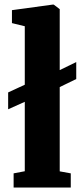

<svg xmlns="http://www.w3.org/2000/svg" viewBox="-20 -840 374 860"><path d="M41 0V-63.5L91 -73V-384L16.5 -350.5V-426L91 -460.5V-722.5L33.5 -736.5V-794.5L216.5 -819.5H220.5L247.5 -799V-526L321.5 -562V-486L247.5 -450V-72.5L297 -63.5V0Z"/></svg>

Font: Merriweather 24pt SemiCondensed Black
Style: Regular
Weight: 900
Width: 4
Designer: Eben Sorkin
Foundry: Eben Sorkin
Version: Version 2.100